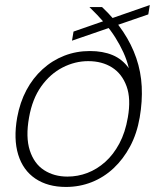

<svg xmlns="http://www.w3.org/2000/svg" viewBox="-20 -728 621 760"><path d="M241 12Q169 12 120 -21Q71 -54 52 -116Q33 -178 48 -263Q59 -323 84.5 -371Q110 -419 148.5 -454Q187 -489 234.5 -507.5Q282 -526 336 -526Q387 -526 425.5 -510Q464 -494 490 -458Q482 -491 468.5 -520.5Q455 -550 436.5 -579.5Q418 -609 392.5 -638.5Q367 -668 334 -700H384Q434 -653 467.5 -602.5Q501 -552 519.5 -498Q538 -444 541 -385.5Q544 -327 533 -263Q522 -199 495 -148.5Q468 -98 429.5 -62Q391 -26 343 -7Q295 12 241 12ZM247 -29Q288 -29 326 -43.5Q364 -58 396.5 -87Q429 -116 452.5 -160Q476 -204 486 -263Q499 -337 481 -386.5Q463 -436 423.5 -461Q384 -486 329 -486Q277 -486 228 -461Q179 -436 143.5 -386.5Q108 -337 95 -263Q81 -185 98 -132.5Q115 -80 154.5 -54.5Q194 -29 247 -29ZM265 -567 271 -603 573 -708 567 -671Z"/></svg>

Font: DM Sans 9pt ExtraLight
Style: Italic
Weight: 250
Italic angle: -10°
Version: Version 4.004;gftools[0.9.30]